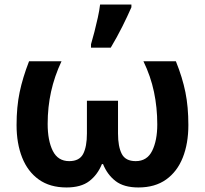

<svg xmlns="http://www.w3.org/2000/svg" viewBox="-20 -816 903 846"><path d="M755 -546Q784 -474 797 -409.5Q810 -345 810 -265Q810 -184 785.5 -122Q761 -60 712 -25Q663 10 590 10Q526 10 489.5 -18Q453 -46 434 -93H429Q410 -46 373.5 -18Q337 10 273 10Q200 10 151 -25Q102 -60 77.5 -122Q53 -184 53 -265Q53 -345 66.5 -409.5Q80 -474 108 -546H251Q220 -480 205 -412Q190 -344 190 -270Q190 -197 212.5 -151.5Q235 -106 285 -106Q330 -106 346.5 -138Q363 -170 363 -228V-372H500V-228Q500 -170 516.5 -138Q533 -106 578 -106Q628 -106 650.5 -151.5Q673 -197 673 -268Q673 -342 658.5 -411Q644 -480 612 -546ZM381 -606V-621Q388 -644 396 -675.5Q404 -707 411 -738.5Q418 -770 421 -796H559V-784Q542 -745 519 -699Q496 -653 468 -606Z"/></svg>

Font: Noto Sans
Style: Bold
Weight: 700
Designer: Monotype Design Team
Foundry: Monotype Imaging Inc.
Version: Version 2.000;GOOG;noto-source:20170915:90ef993387c0; ttfaut